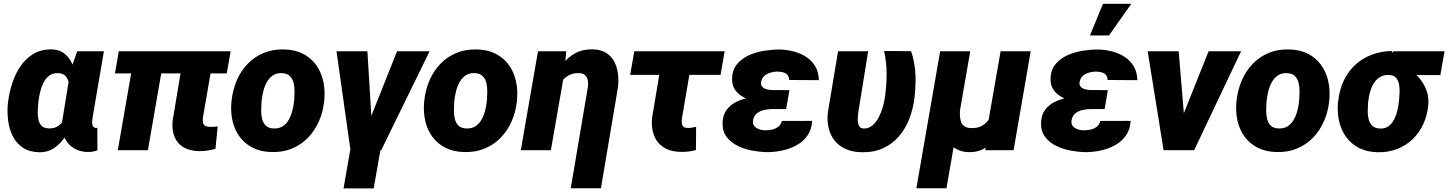

<svg xmlns="http://www.w3.org/2000/svg" viewBox="-20 -802 7732 1025"><path d="M22 -249.5 23.4 -259.8Q29.3 -308.1 45.4 -357.9Q61.5 -407.7 89.8 -449.2Q118.2 -490.7 160.2 -515.4Q202.1 -540 259.3 -538.1Q297.4 -536.6 322.5 -517.1Q347.7 -497.6 363 -466.6Q378.4 -435.5 385.7 -399.2Q393.1 -362.8 395 -326.9Q397 -291 396 -262.7L395 -250Q388.2 -211.4 372.8 -165.8Q357.4 -120.1 332.5 -79.6Q307.6 -39.1 272 -13.7Q236.3 11.7 188.5 10.7Q135.3 9.3 100.8 -14.4Q66.4 -38.1 47.6 -76.2Q28.8 -114.3 23.2 -159.7Q17.6 -205.1 22 -249.5ZM185.1 -259.8 184.1 -249.5Q182.1 -231.4 181.4 -209.2Q180.7 -187 184.6 -166.3Q188.5 -145.5 200.9 -131.6Q213.4 -117.7 238.8 -116.7Q264.6 -115.2 283.2 -125.2Q301.8 -135.3 314.5 -152.8Q327.1 -170.4 334.7 -192.1Q342.3 -213.9 345.7 -235.8L350.6 -274.9Q352.1 -293 352.3 -316.2Q352.5 -339.4 347.4 -360.8Q342.3 -382.3 328.9 -396.7Q315.4 -411.1 290 -411.6Q261.2 -412.6 242.2 -397.7Q223.1 -382.8 211.4 -358.9Q199.7 -335 193.6 -308.3Q187.5 -281.7 185.1 -259.8ZM392.1 -528.3H534.7L475.1 -179.7Q474.1 -172.9 472.9 -163.1Q471.7 -153.3 472.2 -143.6Q472.7 -133.8 477.1 -127Q481.4 -120.1 491.7 -119.1Q493.7 -118.7 495.6 -119.1Q497.6 -119.6 499.5 -120.1L500 0.5Q486.3 5.9 472.7 7.8Q459 9.8 444.3 9.3Q414.1 8.3 389.2 -2.9Q364.3 -14.2 346.4 -33.9Q328.6 -53.7 318.8 -79.8Q309.1 -106 309.1 -136.2L356 -424.8Z M1211.4 -528.3 1190.4 -410.2H593.8L614.3 -528.3ZM861.3 -528.3 769.5 0H608.9L700.7 -528.3ZM963.4 -528.3H1124.5L1063.5 -175.8Q1061.5 -158.7 1063.5 -147.7Q1065.4 -136.7 1074 -131.1Q1082.5 -125.5 1100.1 -124.5Q1110.8 -124 1121.1 -125Q1131.3 -126 1142.1 -127L1130.4 -7.8Q1109.4 -1.5 1087.6 1.7Q1065.9 4.9 1043.9 4.9Q993.7 3.9 960.4 -15.4Q927.2 -34.7 912.1 -70.6Q897 -106.4 901.4 -156.2Z M1215.3 -255.9 1216.3 -266.1Q1222.7 -323.2 1244.1 -373Q1265.6 -422.9 1301.5 -460.4Q1337.4 -498 1386.2 -518.8Q1435.1 -539.6 1495.6 -538.1Q1553.7 -537.1 1596.2 -515.6Q1638.7 -494.1 1666 -457.3Q1693.4 -420.4 1704.8 -372.3Q1716.3 -324.2 1711.4 -270L1710.4 -259.3Q1704.1 -202.6 1682.1 -153.3Q1660.2 -104 1624.3 -66.9Q1588.4 -29.8 1539.6 -9.3Q1490.7 11.2 1430.7 9.8Q1373.5 8.8 1330.8 -12.5Q1288.1 -33.7 1260.7 -70.1Q1233.4 -106.4 1221.9 -154.1Q1210.4 -201.7 1215.3 -255.9ZM1377 -266.1 1376 -255.9Q1374.5 -235.8 1374.3 -212.2Q1374 -188.5 1379.4 -166.7Q1384.8 -145 1399.2 -131.1Q1413.6 -117.2 1440.9 -116.2Q1470.2 -115.2 1490 -128.4Q1509.8 -141.6 1522 -163.6Q1534.2 -185.5 1540.8 -210.9Q1547.4 -236.3 1549.8 -259.8L1550.8 -270Q1552.2 -289.6 1552.5 -313.7Q1552.7 -337.9 1547.4 -359.9Q1542 -381.8 1527.3 -396.2Q1512.7 -410.6 1485.4 -411.6Q1456.1 -412.6 1436.3 -398.9Q1416.5 -385.3 1404.3 -363Q1392.1 -340.8 1385.7 -315.2Q1379.4 -289.6 1377 -266.1Z M2016.6 -34.2 1975.1 203.6H1814L1855.5 -34.2ZM1944.8 -139.2 2099.6 -528.3H2273.4L2015.1 0H1901.4ZM1941.4 -528.3 1966.3 -119.6 1957 0H1851.1L1776.4 -528.3Z M2244.1 -255.9 2245.1 -266.1Q2251.5 -323.2 2272.9 -373Q2294.4 -422.9 2330.3 -460.4Q2366.2 -498 2415 -518.8Q2463.9 -539.6 2524.4 -538.1Q2582.5 -537.1 2625 -515.6Q2667.5 -494.1 2694.8 -457.3Q2722.2 -420.4 2733.6 -372.3Q2745.1 -324.2 2740.2 -270L2739.3 -259.3Q2732.9 -202.6 2710.9 -153.3Q2689 -104 2653.1 -66.9Q2617.2 -29.8 2568.4 -9.3Q2519.5 11.2 2459.5 9.8Q2402.3 8.8 2359.6 -12.5Q2316.9 -33.7 2289.6 -70.1Q2262.2 -106.4 2250.7 -154.1Q2239.3 -201.7 2244.1 -255.9ZM2405.8 -266.1 2404.8 -255.9Q2403.3 -235.8 2403.1 -212.2Q2402.8 -188.5 2408.2 -166.7Q2413.6 -145 2428 -131.1Q2442.4 -117.2 2469.7 -116.2Q2499 -115.2 2518.8 -128.4Q2538.6 -141.6 2550.8 -163.6Q2563 -185.5 2569.6 -210.9Q2576.2 -236.3 2578.6 -259.8L2579.6 -270Q2581.1 -289.6 2581.3 -313.7Q2581.5 -337.9 2576.2 -359.9Q2570.8 -381.8 2556.2 -396.2Q2541.5 -410.6 2514.2 -411.6Q2484.9 -412.6 2465.1 -398.9Q2445.3 -385.3 2433.1 -363Q2420.9 -340.8 2414.6 -315.2Q2408.2 -289.6 2405.8 -266.1Z M2991.7 -406.7 2920.9 0H2760.3L2852.1 -528.3H3002.9ZM2940.9 -282.2 2916 -280.8Q2920.9 -327.1 2937.3 -373.3Q2953.6 -419.4 2981.7 -457.3Q3009.8 -495.1 3050 -517.3Q3090.3 -539.6 3143.6 -538.6Q3186.5 -537.6 3214.8 -520.3Q3243.2 -502.9 3258.5 -474.6Q3273.9 -446.3 3278.6 -410.9Q3283.2 -375.5 3279.3 -337.4L3188 203.1H3026.9L3118.7 -338.9Q3120.1 -352.5 3119.1 -365Q3118.2 -377.4 3113.3 -387.7Q3108.4 -397.9 3098.9 -404.3Q3089.4 -410.6 3073.2 -411.6Q3044.4 -413.1 3022 -402.6Q2999.5 -392.1 2983.2 -373.5Q2966.8 -355 2956.3 -331.1Q2945.8 -307.1 2940.9 -282.2Z M3848.6 -528.3 3826.7 -402.3H3344.2L3366.2 -528.3ZM3520.5 -528.3H3681.6L3620.6 -170.4Q3619.1 -157.2 3619.9 -146Q3620.6 -134.8 3626.7 -127.4Q3632.8 -120.1 3647.9 -119.1Q3660.2 -118.2 3672.1 -120.4Q3684.1 -122.6 3696.3 -125L3695.3 -1Q3674.8 4.9 3653.8 7.1Q3632.8 9.3 3610.8 8.8Q3557.1 7.3 3522 -15.9Q3486.8 -39.1 3471.4 -79.1Q3456.1 -119.1 3460.9 -171.4Z M4056.6 -287.6 4188.5 -287.1 4176.8 -219.7H4101.6Q4081.1 -219.7 4059.3 -214.8Q4037.6 -210 4021.2 -197.3Q4004.9 -184.6 4000.5 -160.6Q3998 -146 4002.9 -135.7Q4007.8 -125.5 4017.8 -119.1Q4027.8 -112.8 4040 -109.6Q4052.2 -106.4 4064.5 -106.4Q4082.5 -106 4101.3 -110.1Q4120.1 -114.3 4134.5 -125.2Q4148.9 -136.2 4153.8 -156.2L4315.9 -156.7Q4313 -109.9 4290 -77.6Q4267.1 -45.4 4231 -25.9Q4194.8 -6.3 4152.8 2.2Q4110.8 10.7 4070.3 10.3Q4035.2 9.3 3994.4 1.7Q3953.6 -5.9 3917.5 -23.7Q3881.3 -41.5 3858.9 -71.3Q3836.4 -101.1 3837.4 -146Q3838.4 -188.5 3859.4 -216.1Q3880.4 -243.7 3913.3 -259.3Q3946.3 -274.9 3984.1 -281.2Q4022 -287.6 4056.6 -287.6ZM4182.1 -252 4068.8 -252.4Q4041 -253.4 4009.5 -260.5Q3978 -267.6 3950.2 -282.5Q3922.4 -297.4 3905 -321.3Q3887.7 -345.2 3888.2 -379.9Q3888.7 -427.7 3914.1 -458.7Q3939.5 -489.7 3979 -507.3Q4018.6 -524.9 4062.7 -531.5Q4106.9 -538.1 4144.5 -537.6Q4182.6 -536.6 4219 -526.9Q4255.4 -517.1 4285.2 -497.3Q4314.9 -477.5 4332.8 -447Q4350.6 -416.5 4351.6 -374L4192.9 -375Q4192.4 -393.1 4183.1 -402.8Q4173.8 -412.6 4159.2 -416.3Q4144.5 -419.9 4127.9 -419.9Q4110.8 -419.4 4092.5 -414.1Q4074.2 -408.7 4060.5 -396.7Q4046.9 -384.8 4043.5 -365.2Q4041 -352.1 4045.9 -343.5Q4050.8 -335 4060.3 -330.3Q4069.8 -325.7 4081.1 -323.5Q4092.3 -321.3 4102.1 -321.3L4194.3 -320.8Z M4454.1 -528.3H4614.7L4561.5 -198.7Q4560.5 -189.9 4559.6 -176.5Q4558.6 -163.1 4560.1 -149.7Q4561.5 -136.2 4567.9 -126.7Q4574.2 -117.2 4587.9 -116.2Q4615.7 -114.3 4636.2 -131.3Q4656.7 -148.4 4670.7 -175Q4684.6 -201.7 4692.6 -230Q4700.7 -258.3 4703.6 -278.8Q4712.9 -340.8 4713.1 -404.8Q4713.4 -468.8 4699.7 -529.8L4843.8 -528.8Q4857.4 -489.3 4863 -447.3Q4868.7 -405.3 4867.7 -362.8Q4866.7 -320.3 4861.8 -278.8Q4854.5 -219.7 4834 -167Q4813.5 -114.3 4778.6 -73.7Q4743.7 -33.2 4694.1 -10.5Q4644.5 12.2 4579.6 10.7Q4532.2 9.8 4496.3 -5.9Q4460.4 -21.5 4437.3 -49.6Q4414.1 -77.6 4404.3 -116Q4394.5 -154.3 4399.4 -201.2Z M5321.8 -528.3H5482.4L5391.1 0H5240.2L5252.4 -130.9ZM5288.1 -245.6 5350.1 -247.6Q5346.7 -204.1 5334.5 -158.4Q5322.3 -112.8 5298.8 -74Q5275.4 -35.2 5238.5 -11.7Q5201.7 11.7 5148.9 10.3Q5116.2 9.3 5087.6 -5.6Q5059.1 -20.5 5039.8 -46.4Q5020.5 -72.3 5016.6 -106L5025.9 -225.6H5105.5Q5104 -206.5 5104.5 -187.7Q5105 -168.9 5110.1 -153.3Q5115.2 -137.7 5128.2 -128.2Q5141.1 -118.7 5164.6 -118.2Q5194.3 -117.2 5215.8 -127.2Q5237.3 -137.2 5252 -155Q5266.6 -172.9 5275.4 -196.3Q5284.2 -219.7 5288.1 -245.6ZM4999 -528.3H5159.7L5032.7 203.1H4872.1Z M5756.8 -287.6 5888.7 -287.1 5877 -219.7H5801.8Q5781.2 -219.7 5759.5 -214.8Q5737.8 -210 5721.4 -197.3Q5705.1 -184.6 5700.7 -160.6Q5698.2 -146 5703.1 -135.7Q5708 -125.5 5718 -119.1Q5728 -112.8 5740.2 -109.6Q5752.4 -106.4 5764.6 -106.4Q5782.7 -106 5801.5 -110.1Q5820.3 -114.3 5834.7 -125.2Q5849.1 -136.2 5854 -156.2L6016.1 -156.7Q6013.2 -109.9 5990.2 -77.6Q5967.3 -45.4 5931.2 -25.9Q5895 -6.3 5853 2.2Q5811 10.7 5770.5 10.3Q5735.4 9.3 5694.6 1.7Q5653.8 -5.9 5617.7 -23.7Q5581.5 -41.5 5559.1 -71.3Q5536.6 -101.1 5537.6 -146Q5538.6 -188.5 5559.6 -216.1Q5580.6 -243.7 5613.5 -259.3Q5646.5 -274.9 5684.3 -281.2Q5722.2 -287.6 5756.8 -287.6ZM5882.3 -252 5769 -252.4Q5741.2 -253.4 5709.7 -260.5Q5678.2 -267.6 5650.4 -282.5Q5622.6 -297.4 5605.2 -321.3Q5587.9 -345.2 5588.4 -379.9Q5588.9 -427.7 5614.3 -458.7Q5639.6 -489.7 5679.2 -507.3Q5718.8 -524.9 5762.9 -531.5Q5807.1 -538.1 5844.7 -537.6Q5882.8 -536.6 5919.2 -526.9Q5955.6 -517.1 5985.4 -497.3Q6015.1 -477.5 6033 -447Q6050.8 -416.5 6051.8 -374L5893.1 -375Q5892.6 -393.1 5883.3 -402.8Q5874 -412.6 5859.4 -416.3Q5844.7 -419.9 5828.1 -419.9Q5811 -419.4 5792.7 -414.1Q5774.4 -408.7 5760.7 -396.7Q5747.1 -384.8 5743.7 -365.2Q5741.2 -352.1 5746.1 -343.5Q5751 -335 5760.5 -330.3Q5770 -325.7 5781.2 -323.5Q5792.5 -321.3 5802.2 -321.3L5894.5 -320.8ZM5798.8 -612.8 5868.2 -781.7H6019.5L5900.4 -612.8Z M6268.6 -119.1 6432.1 -528.3H6605.5L6355 0H6252.9ZM6272.5 -528.3 6307.6 -105 6290 0H6191.9L6106.9 -528.3Z M6580.6 -255.9 6581.5 -266.1Q6587.9 -323.2 6609.4 -373Q6630.9 -422.9 6666.7 -460.4Q6702.6 -498 6751.5 -518.8Q6800.3 -539.6 6860.8 -538.1Q6918.9 -537.1 6961.4 -515.6Q7003.9 -494.1 7031.2 -457.3Q7058.6 -420.4 7070.1 -372.3Q7081.5 -324.2 7076.7 -270L7075.7 -259.3Q7069.3 -202.6 7047.4 -153.3Q7025.4 -104 6989.5 -66.9Q6953.6 -29.8 6904.8 -9.3Q6856 11.2 6795.9 9.8Q6738.8 8.8 6696 -12.5Q6653.3 -33.7 6626 -70.1Q6598.6 -106.4 6587.2 -154.1Q6575.7 -201.7 6580.6 -255.9ZM6742.2 -266.1 6741.2 -255.9Q6739.7 -235.8 6739.5 -212.2Q6739.3 -188.5 6744.6 -166.7Q6750 -145 6764.4 -131.1Q6778.8 -117.2 6806.2 -116.2Q6835.4 -115.2 6855.2 -128.4Q6875 -141.6 6887.2 -163.6Q6899.4 -185.5 6906 -210.9Q6912.6 -236.3 6915 -259.8L6916 -270Q6917.5 -289.6 6917.7 -313.7Q6918 -337.9 6912.6 -359.9Q6907.2 -381.8 6892.6 -396.2Q6877.9 -410.6 6850.6 -411.6Q6821.3 -412.6 6801.5 -398.9Q6781.7 -385.3 6769.5 -363Q6757.3 -340.8 6751 -315.2Q6744.6 -289.6 6742.2 -266.1Z M7123 -255.4 7124.5 -265.6Q7131.3 -324.7 7154.1 -372.6Q7176.8 -420.4 7213.6 -454.8Q7250.5 -489.3 7299.6 -508.5Q7348.6 -527.8 7408.2 -529.8Q7422.9 -513.2 7431.4 -496.8Q7439.9 -480.5 7450.9 -466.1Q7461.9 -451.7 7483.4 -441.9Q7519.5 -425.3 7547.9 -395.5Q7576.2 -365.7 7592 -328.4Q7607.9 -291 7605.5 -250.5L7604.5 -239.7Q7599.6 -185.1 7578.1 -138.9Q7556.6 -92.8 7521.2 -58.8Q7485.8 -24.9 7439 -6.6Q7392.1 11.7 7335.9 10.7Q7278.3 9.8 7236.1 -11.7Q7193.8 -33.2 7167 -69.8Q7140.1 -106.4 7129.2 -154.1Q7118.2 -201.7 7123 -255.4ZM7285.2 -265.6 7283.7 -255.4Q7282.2 -235.4 7281.7 -211.7Q7281.2 -188 7286.4 -166.5Q7291.5 -145 7305.9 -130.9Q7320.3 -116.7 7347.7 -115.7Q7375.5 -114.7 7393.8 -128.9Q7412.1 -143.1 7423.3 -165.5Q7434.6 -188 7440.2 -213.1Q7445.8 -238.3 7448.2 -259.8L7449.2 -270Q7450.7 -287.1 7451.7 -309.3Q7452.6 -331.5 7448.7 -352.3Q7444.8 -373 7432.4 -387Q7419.9 -400.9 7395.5 -401.9Q7367.7 -402.8 7347.7 -390.9Q7327.6 -378.9 7314.7 -358.4Q7301.8 -337.9 7294.7 -313.5Q7287.6 -289.1 7285.2 -265.6ZM7691.9 -528.3 7669.4 -401.4H7395L7417.5 -528.3Z"/></svg>

Font: Roboto Black
Style: Italic
Weight: 900
Italic angle: -12°
Designer: Christian Robertson
Foundry: Google
Version: Version 3.0; 2020